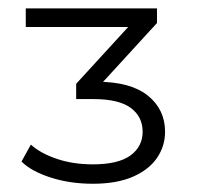

<svg xmlns="http://www.w3.org/2000/svg" viewBox="-20 -762 470 459"><path d="M201.9 -322.7Q147.4 -322.7 101.1 -337.6Q54.8 -352.5 31.4 -375.8L53.8 -416.3Q76.7 -395.5 115.6 -382.3Q154.5 -369.1 201.9 -369.1Q262.7 -369.1 291.9 -390.4Q321 -411.7 321 -447.1Q321 -483 292.5 -504.1Q263.9 -525.1 203.7 -525.1H162.1V-561.7L304.7 -717.4L313 -697.4H41.6V-742H355.3V-707L212.7 -551.3L190 -566.5H212.6Q292.3 -566.5 333.5 -533.4Q374.6 -500.2 374.6 -447.1Q374.6 -412.5 355.2 -384.3Q335.8 -356.1 297.4 -339.4Q259 -322.7 201.9 -322.7Z"/></svg>

Font: Montserrat Alternates Thin
Style: Regular
Weight: 100
Designer: Julieta Ulanovsky
Foundry: Julieta Ulanovsky
Version: Version 9.000